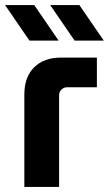

<svg xmlns="http://www.w3.org/2000/svg" viewBox="-36 -737 429 757"><path d="M80 -577 -16 -717H99L195 -577ZM258 -577 162 -717H277L373 -577ZM60 0V-365Q60 -433 98.5 -471.5Q137 -510 205 -510H346V-393H229Q216 -393 206.5 -384Q197 -375 197 -361V0Z"/></svg>

Font: MuseoModerno Thin SemiBold
Style: Regular
Weight: 600
Version: Version 1.003